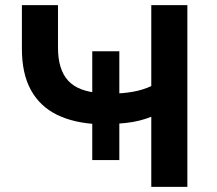

<svg xmlns="http://www.w3.org/2000/svg" viewBox="-20 -725 842 745"><path d="M567 0V-272Q548 -264 522.5 -257.5Q497 -251 469 -248Q441 -245 412 -244L443 -262V-104H338V-262L363 -243Q268 -247 201.5 -279.5Q135 -312 100 -375.5Q65 -439 65 -535V-705H205V-540Q205 -455 244.5 -412Q284 -369 370 -364L338 -352V-526H443V-352L414 -362Q457 -362 496 -369Q535 -376 567 -391V-705H707V0Z"/></svg>

Font: Nunito Sans 10pt SemiExpanded
Style: Bold
Weight: 700
Width: 6
Designer: Vernon Adams
Foundry: Vernon Adams
Version: Version 3.101;gftools[0.9.27]